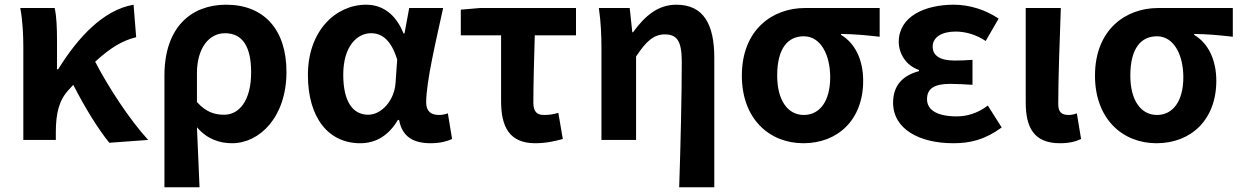

<svg xmlns="http://www.w3.org/2000/svg" viewBox="-20 -594 5266 815"><path d="M444 12 609 0C531 -85 441 -222 384 -332C447 -390 499 -422 558 -436L547 -574C419 -552 311 -436 227 -300H222V-423C222 -475 220 -526 212 -560H66C77 -503 79 -437 79 -393V0H217V-33C217 -114 231 -169 271 -212L291 -234C342 -134 397 -46 444 12Z M678 201H827C823 114 820 36 816 -54C859 -3 913 14 965 14C1082 14 1196 -97 1196 -289C1196 -468 1101 -574 940 -574C792 -574 678 -479 678 -273ZM932 -107C894 -107 856 -116 816 -161V-283C816 -391 868 -453 935 -453C1011 -453 1046 -394 1046 -287C1046 -165 994 -107 932 -107Z M1509 14C1576 14 1630 -19 1669 -85H1674C1687 -14 1734 14 1808 14C1850 14 1880 5 1899 -4L1881 -113C1868 -108 1855 -106 1843 -106C1812 -106 1789 -120 1789 -159C1789 -248 1832 -426 1861 -560H1717L1697 -452H1693C1658 -539 1599 -574 1534 -574C1405 -574 1287 -463 1287 -276C1287 -93 1375 14 1509 14ZM1543 -107C1478 -107 1437 -162 1437 -277C1437 -398 1496 -453 1555 -453C1603 -453 1641 -422 1666 -341L1659 -242C1654 -167 1599 -107 1543 -107Z M2252 14C2297 14 2337 5 2369 -4L2350 -115C2327 -108 2309 -106 2289 -106C2261 -106 2244 -118 2244 -158C2244 -236 2247 -340 2250 -444H2425V-560H2018L1936 -553V-444H2107V-164C2107 -55 2143 14 2252 14Z M2863 201H3012V-349C3012 -490 2967 -574 2851 -574C2773 -574 2718 -527 2667 -457H2664L2653 -560H2522C2531 -499 2533 -437 2533 -393V0H2680V-354C2723 -420 2756 -448 2802 -448C2855 -448 2874 -418 2874 -331C2874 -193 2869 24 2863 201Z M3390 14C3537 14 3644 -86 3644 -251C3644 -341 3609 -411 3550 -446V-450C3609 -449 3652 -445 3714 -438V-560H3397C3259 -560 3129 -468 3129 -273C3129 -88 3247 14 3390 14ZM3392 -106C3324 -106 3279 -168 3279 -273C3279 -390 3325 -440 3392 -440C3464 -440 3504 -361 3504 -266C3504 -165 3460 -106 3392 -106Z M4026 14C4099 14 4161 -1 4232 -53L4173 -146C4128 -111 4080 -100 4041 -100C3960 -100 3915 -126 3915 -173C3915 -219 3947 -238 4014 -238C4044 -238 4075 -236 4108 -234V-340C4082 -338 4055 -337 4032 -337C3970 -337 3939 -358 3939 -396C3939 -437 3979 -460 4036 -460C4081 -460 4125 -446 4164 -420L4219 -515C4164 -552 4096 -574 4029 -574C3905 -574 3795 -524 3795 -416C3795 -369 3824 -316 3881 -297V-292C3816 -275 3771 -235 3771 -158C3771 -46 3883 14 4026 14Z M4479 14C4522 14 4547 6 4569 -4L4551 -113C4539 -108 4526 -106 4517 -106C4487 -106 4472 -117 4472 -153C4472 -258 4478 -423 4483 -560H4334V-159C4334 -54 4368 14 4479 14Z M4889 14C5036 14 5143 -86 5143 -251C5143 -341 5108 -411 5049 -446V-450C5108 -449 5151 -445 5213 -438V-560H4896C4758 -560 4628 -468 4628 -273C4628 -88 4746 14 4889 14ZM4891 -106C4823 -106 4778 -168 4778 -273C4778 -390 4824 -440 4891 -440C4963 -440 5003 -361 5003 -266C5003 -165 4959 -106 4891 -106Z"/></svg>

Font: Noto Sans Mono CJK TC
Style: Bold
Weight: 700
Designer: Ryoko NISHIZUKA 西塚涼子 (kana, bopomofo & ideographs); Paul D. Hunt (Latin, Greek & Cyrillic); Sandoll Communications 산돌커뮤니
Foundry: Adobe
Version: Version 2.004;hotconv 1.0.118;makeotfexe 2.5.65603